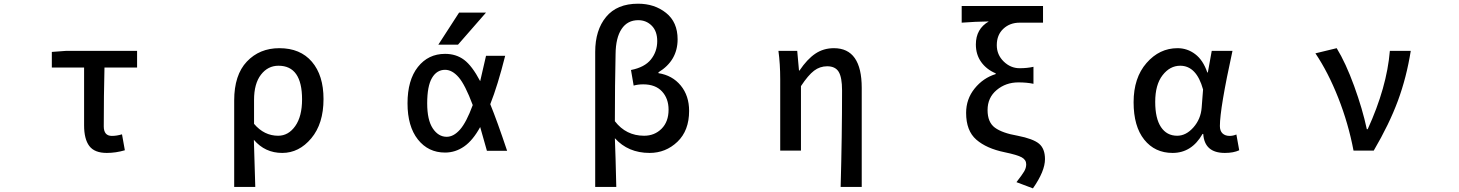

<svg xmlns="http://www.w3.org/2000/svg" viewBox="-20 -830 8040 1058"><path d="M568.4 12.7Q501 12.7 472.2 -25.4Q443.4 -63.5 443.4 -139.6V-458H265.6V-543.9L345.7 -549.8H735.4V-458H555.7Q551.8 -304.7 551.8 -133.8Q551.8 -81.1 596.7 -81.1Q623 -81.1 652.3 -89.8L668 -2Q618.2 12.7 568.4 12.7Z M1270.5 200.2V-276.4Q1270.5 -417 1340.3 -490.7Q1410.2 -564.5 1519.5 -564.5Q1634.8 -564.5 1698.7 -489.7Q1762.7 -415 1762.7 -284.2Q1762.7 -148.4 1695.3 -67.9Q1627.9 12.7 1535.2 12.7Q1440.4 12.7 1378.9 -59.6Q1385.7 177.7 1386.7 200.2ZM1512.7 -82Q1569.3 -82 1606.9 -135.3Q1644.5 -188.5 1644.5 -282.2Q1644.5 -467.8 1514.6 -467.8Q1456.1 -467.8 1418 -418.5Q1379.9 -369.1 1379.9 -279.3V-147.5Q1435.5 -82 1512.7 -82Z M2585 -251Q2543 -363.3 2507.3 -404.3Q2471.7 -445.3 2432.6 -445.3Q2386.7 -445.3 2360.4 -400.4Q2334 -355.5 2334 -260.7Q2334 -168.9 2364.7 -122.6Q2395.5 -76.2 2441.4 -76.2Q2479.5 -76.2 2514.6 -115.7Q2549.8 -155.3 2585 -251ZM2681.6 -255.9Q2718.8 -165 2774.4 1H2663.1Q2640.6 -80.1 2626 -129.9Q2585.9 -56.6 2537.6 -22.9Q2489.3 10.7 2432.6 10.7Q2339.8 10.7 2282.7 -61.5Q2225.6 -133.8 2225.6 -260.7Q2225.6 -388.7 2282.7 -460.9Q2339.8 -533.2 2432.6 -533.2Q2493.2 -533.2 2537.1 -500.5Q2581.1 -467.8 2626 -382.8Q2639.6 -438.5 2658.2 -522.5H2763.7Q2722.7 -359.4 2681.6 -255.9ZM2509.8 -760.7H2658.2L2503.9 -584H2395.5Z M3259.8 200.2V-543.9Q3259.8 -664.1 3319.8 -736.8Q3379.9 -809.6 3496.1 -809.6Q3586.9 -809.6 3650.4 -758.8Q3713.9 -708 3713.9 -613.3Q3713.9 -496.1 3608.4 -431.6V-426.8Q3684.6 -415 3731 -358.9Q3777.3 -302.7 3777.3 -218.8Q3777.3 -110.4 3712.9 -48.8Q3648.4 12.7 3559.6 12.7Q3441.4 12.7 3368.2 -68.4Q3372.1 26.4 3376 200.2ZM3529.3 -82Q3586.9 -82 3625.5 -120.6Q3664.1 -159.2 3664.1 -225.6Q3664.1 -287.1 3627.9 -326.2Q3591.8 -365.2 3524.4 -365.2Q3495.1 -365.2 3471.7 -358.4L3457 -444.3Q3532.2 -459 3566.9 -502.4Q3601.6 -545.9 3601.6 -603.5Q3601.6 -658.2 3571.3 -688.5Q3541 -718.8 3497.1 -718.8Q3437.5 -718.8 3405.3 -670.4Q3373 -622.1 3372.1 -532.2Q3368.2 -367.2 3368.2 -162.1Q3429.7 -82 3529.3 -82Z M4728.5 200.2H4612.3Q4620.1 -83 4620.1 -332Q4620.1 -403.3 4601.6 -434.1Q4583 -464.8 4538.1 -464.8Q4498 -464.8 4465.8 -440.4Q4433.6 -416 4393.6 -355.5V0H4279.3V-393.6Q4279.3 -477.5 4269.5 -549.8H4373L4382.8 -441.4H4385.7Q4427.7 -503.9 4472.7 -534.2Q4517.6 -564.5 4575.2 -564.5Q4728.5 -564.5 4728.5 -345.7Z M5671.9 208 5581.1 173.8Q5612.3 133.8 5623.5 114.7Q5634.8 95.7 5634.8 75.2Q5634.8 50.8 5610.4 37.1Q5585.9 23.4 5515.6 8.8Q5416 -11.7 5359.9 -60.5Q5303.7 -109.4 5303.7 -208Q5303.7 -284.2 5350.6 -342.3Q5397.5 -400.4 5466.8 -421.9V-425.8Q5416 -447.3 5386.7 -488.3Q5357.4 -529.3 5357.4 -585Q5357.4 -670.9 5428.7 -711.9Q5354.5 -710.9 5279.3 -705.1V-796.9H5727.5V-705.1H5598.6Q5544.9 -705.1 5508.8 -671.4Q5472.7 -637.7 5472.7 -581.1Q5472.7 -528.3 5510.7 -491.2Q5548.8 -454.1 5598.6 -454.1Q5640.6 -454.1 5674.8 -461.9V-368.2Q5638.7 -376 5591.8 -376Q5522.5 -376 5472.2 -334Q5421.9 -292 5421.9 -223.6Q5421.9 -156.2 5462.4 -126.5Q5502.9 -96.7 5587.9 -82Q5672.9 -65.4 5705.6 -38.1Q5738.3 -10.7 5738.3 46.9Q5738.3 113.3 5671.9 208Z M6441.4 12.7Q6343.8 12.7 6285.2 -60.5Q6226.6 -133.8 6226.6 -266.6Q6226.6 -401.4 6297.9 -482.9Q6369.1 -564.5 6468.8 -564.5Q6522.5 -564.5 6565.9 -531.7Q6609.4 -499 6632.8 -430.7H6635.7L6657.2 -549.8H6771.5Q6702.1 -232.4 6702.1 -135.7Q6702.1 -108.4 6716.8 -94.7Q6731.4 -81.1 6755.9 -81.1Q6774.4 -81.1 6793 -88.9L6808.6 -2Q6777.3 12.7 6729.5 12.7Q6617.2 12.7 6610.4 -91.8H6606.4Q6546.9 12.7 6441.4 12.7ZM6466.8 -82Q6515.6 -82 6556.2 -127.9Q6596.7 -173.8 6601.6 -236.3L6609.4 -336.9Q6573.2 -467.8 6483.4 -467.8Q6426.8 -467.8 6386.2 -415.5Q6345.7 -363.3 6345.7 -268.6Q6345.7 -177.7 6377.4 -129.9Q6409.2 -82 6466.8 -82Z M7549.8 0H7438.5Q7410.2 -149.4 7354.5 -290.5Q7298.8 -431.6 7228.5 -536.1L7345.7 -564.5Q7395.5 -483.4 7441.9 -356Q7488.3 -228.5 7511.7 -118.2H7516.6Q7622.1 -348.6 7638.7 -549.8H7753.9Q7730.5 -403.3 7683.1 -274.9Q7635.7 -146.5 7549.8 0Z"/></svg>

Font: GenEi Gothic M SemiBold
Style: Regular
Weight: 500
Designer: o_tamon (Modified); [Source Han Sans]
Ryoko NISHIZUKA  (kana & ideographs); Paul D. Hunt (Latin, Greek & Cyrillic); Wenl
Version: Version 1.1a;Original Version 1.004